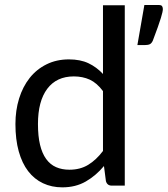

<svg xmlns="http://www.w3.org/2000/svg" viewBox="-20 -758 685 784"><path d="M400.5 -386Q375.5 -419.5 346.5 -432.8Q317.5 -446 281.5 -446Q211 -446 173 -395.5Q135 -345 135 -251.5Q135 -202 143.5 -166.8Q152 -131.5 168.5 -108.8Q185 -86 209 -75.5Q233 -65 263.5 -65Q307.5 -65 340.2 -85Q373 -105 400.5 -141.5ZM489.5 -736.5V0H436.5Q417.5 0 412.5 -18.5L404.5 -80Q372 -41 330.5 -17Q289 7 234.5 7Q191 7 155.5 -9.8Q120 -26.5 95 -59Q70 -91.5 56.5 -140Q43 -188.5 43 -251.5Q43 -307.5 58 -355.8Q73 -404 101 -439.5Q129 -475 169.8 -495.2Q210.5 -515.5 261.5 -515.5Q308 -515.5 341.2 -499.8Q374.5 -484 400.5 -456V-736.5ZM628.5 -737.5Q639.5 -737.5 642.2 -732.2Q645 -727 645 -721Q645 -716 643.2 -707.8Q641.5 -699.5 637 -684.8Q632.5 -670 624.5 -647.5Q616.5 -625 604 -592Q599 -581 591.8 -577.5Q584.5 -574 572 -574H541L569.5 -737.5Z"/></svg>

Font: Lato 2
Style: Regular
Weight: 400
Designer: Lukasz Dziedzic with Adam Twardoch and Botio Nikoltchev
Foundry: tyPoland Lukasz Dziedzic
Version: Version 2.015; 2015-08-06; http://www.latofonts.com/